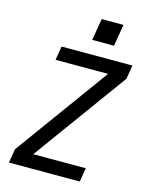

<svg xmlns="http://www.w3.org/2000/svg" viewBox="-137 -1037 875 1123"><g transform="rotate(15 300.0 -475.5)"><path d="M29 0 43 -84 455 -651H137L151 -735H580L566 -651L154 -84H472L458 0ZM314 -819 336 -951H468L446 -819Z"/></g></svg>

Font: Iosevka SS04 Medium Extended
Style: Italic
Weight: 500
Width: 7
Italic angle: -9°
Monospace: yes
Designer: Belleve Invis
Foundry: Belleve Invis
Version: Version 19.0.0; ttfautohint (v1.8.4)